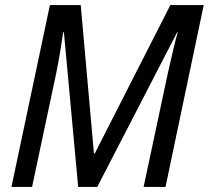

<svg xmlns="http://www.w3.org/2000/svg" viewBox="-20 -734 820 754"><path d="M25 0H106L200 -443C212 -499 222 -566 228 -607H231L287 0H362L676 -608H678C667 -569 654 -512 639 -446L544 0H630L780 -714H649L352 -131H349L297 -714H176Z"/></svg>

Font: Noto Sans SemiCondensed
Style: Italic
Weight: 400
Width: 4
Italic angle: -12°
Designer: Monotype Design Team
Foundry: Monotype Imaging Inc.
Version: Version 2.013